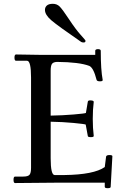

<svg xmlns="http://www.w3.org/2000/svg" viewBox="-20 -959 654 1008"><path d="M64 -673 190 -671H480V-692Q480 -701 494.5 -701Q509 -701 509 -692Q509 -592 519 -540Q521 -532 505 -532Q489 -532 487 -540Q471 -603 449 -613Q396 -633 279 -634Q259 -633 252.5 -623Q246 -613 246 -588V-352Q308 -353 367 -358Q426 -363 431 -366L441 -425Q442 -432 453 -432Q474 -432 472 -423Q467 -384 467 -335Q467 -286 472 -247Q474 -239 457.5 -239Q441 -239 441 -245L430 -305Q424 -308 366.5 -313.5Q309 -319 246 -320V-128Q246 -40 267 -40H318Q473 -42 530 -82L537 -137Q539 -145 554.5 -145Q570 -145 570 -139L561 22Q561 29 545.5 29Q530 29 530 22V0H283L59 2Q51 2 51 -15Q51 -32 59 -32H102Q127 -32 135 -41.5Q143 -51 143 -78V-552Q143 -640 122 -640H64Q56 -640 56 -656.5Q56 -673 64 -673ZM216 -907Q216 -921 226 -930Q236 -939 257.5 -939Q279 -939 293.5 -924.5Q308 -910 343 -857Q378 -804 403.5 -776Q429 -748 429 -745Q429 -736 419.5 -736Q410 -736 406 -739Q284 -823 250 -852Q216 -881 216 -907Z"/></svg>

Font: Sedan SC
Style: Regular
Weight: 400
Designer: Sebastian Salazar
Foundry: Sebastian Salazar
Version: Version 1.001